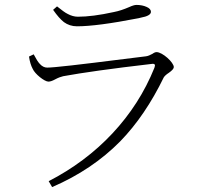

<svg xmlns="http://www.w3.org/2000/svg" viewBox="-20 -736 804 781"><path d="M192 25C301 -22 393 -84 469 -161C537 -231 596 -318 646 -421C649 -426 656 -433 667 -440C680 -449 687 -457 687 -463C687 -482 641 -524 617 -524C612 -524 607 -522 600 -517C591 -512 582 -508 574 -507C563 -506 533 -502 485 -496C303 -473 199 -461 172 -461C161 -461 151 -466 142 -476C135 -483 127 -496 117 -515L98 -506C101 -485 106 -469 113 -456C122 -435 161 -404 177 -404C184 -404 193 -407 204 -413C217 -420 228 -424 237 -426C313 -440 433 -457 597 -476C610 -478 613 -473 608 -460C568 -361 511 -272 437 -193C364 -115 277 -50 178 1ZM293 -629C348 -629 431 -640 544 -662C547 -663 550 -663 552 -664C580 -669 594 -677 594 -688C594 -696 588 -703 576 -708C565 -713 551 -716 535 -716C528 -716 518 -713 505 -707C484 -698 464 -691 443 -687C384 -674 336 -668 297 -668C283 -668 269 -672 256 -679C245 -684 231 -695 212 -710L196 -696C212 -673 227 -656 240 -646C255 -635 273 -629 293 -629Z"/></svg>

Font: AllPunType ExtraLight
Style: Regular
Weight: 280
Version: 1.0